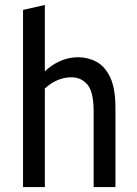

<svg xmlns="http://www.w3.org/2000/svg" viewBox="-20 -755 555 775"><path d="M73 0V-715L161 -735V-467Q188 -493 222.5 -508.5Q257 -524 296 -524Q335 -524 369.5 -505.5Q404 -487 425 -442.5Q446 -398 446 -318V0H358V-304Q358 -384 333 -413.5Q308 -443 268 -443Q211 -443 161 -398V0Z"/></svg>

Font: Radio Canada Condensed
Style: Regular
Weight: 400
Width: 3
Designer: Charles Daoud, Etienne Aubert Bonn, Alexandre Saumier Demers, Jacques Le Bailly
Foundry: Radio-Canada
Version: Version 2.104; ttfautohint (v1.8.4.7-5d5b);gftools[0.9.28.de